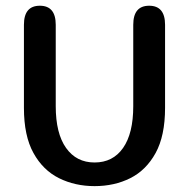

<svg xmlns="http://www.w3.org/2000/svg" viewBox="-20 -639 659 670"><path d="M310 10.5Q242 10.5 186 -17.2Q130 -45 96.8 -105Q63.5 -165 63.5 -262.5V-552.5Q63.5 -619 119 -619Q174.5 -619 174.5 -552.5V-268.5Q174.5 -173.5 210.5 -122.8Q246.5 -72 310 -72Q374 -72 409.5 -122.8Q445 -173.5 445 -268.5V-552.5Q445 -619 500.5 -619Q556 -619 556 -552.5V-262.5Q556 -165 523 -105Q490 -45 434.5 -17.2Q379 10.5 310 10.5Z"/></svg>

Font: Sono Medium
Style: Regular
Weight: 500
Designer: Tyler Finck
Foundry: Tyler Finck
Version: Version 2.112